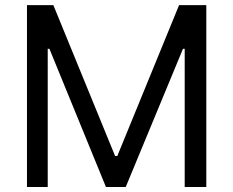

<svg xmlns="http://www.w3.org/2000/svg" viewBox="-20 -748 933 768"><path d="M87.9 -727.5H193.4L440.4 -124H449.2L696.3 -727.5H805.2V0H718.8V-552.7H711.9L482.9 0H403.8L177.7 -552.7H170.9V0H87.9Z"/></svg>

Font: GitLab Sans
Style: Regular
Weight: 400
Designer: Rasmus Andersson
Foundry: Modifications by GitLab B.V., manufactured by rsms
Version: Version 4.000;git-c8fb6b7